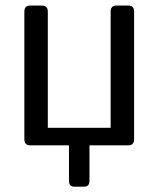

<svg xmlns="http://www.w3.org/2000/svg" viewBox="-20 -533 581 704"><path d="M91.3 0Q69.3 0 69.3 -22V-490.7Q69.3 -512.7 91.3 -512.7H133.3Q155.3 -512.7 155.3 -490.7V-64.5H385.7V-490.7Q385.7 -512.7 407.7 -512.7H449.7Q471.7 -512.7 471.7 -490.7V-22Q471.7 0 449.7 0H308.1V129.4Q308.1 151.4 288.6 151.4H252.4Q232.9 151.4 232.9 129.4V0Z"/></svg>

Font: Istok
Style: Regular
Weight: 500
Designer: Andrey V. Panov
Foundry: Andrey V. Panov
Version: Version 1.0.3